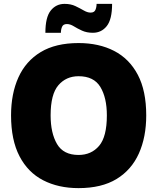

<svg xmlns="http://www.w3.org/2000/svg" viewBox="-20 -960 811 990"><path d="M385 10Q281 10 202.5 -30.5Q124 -71 80.5 -154.5Q37 -238 37 -365Q37 -477 75 -561Q113 -645 190 -691.5Q267 -738 385 -738Q490 -738 568.5 -697.5Q647 -657 690.5 -574.5Q734 -492 734 -365Q734 -253 696 -168.5Q658 -84 581 -37Q504 10 385 10ZM385 -161Q451 -161 491 -208Q531 -255 531 -365Q531 -456 497.5 -511.5Q464 -567 385 -567Q321 -567 281 -520.5Q241 -474 241 -365Q241 -274 274 -217.5Q307 -161 385 -161ZM214 -791Q214 -871 241.5 -905.5Q269 -940 313 -940Q345 -940 369 -928.5Q393 -917 412 -906Q431 -895 447 -895Q466 -895 472 -909Q478 -923 478 -940H558Q558 -860 530.5 -825.5Q503 -791 459 -791Q427 -791 403 -802Q379 -813 360.5 -824.5Q342 -836 325 -836Q306 -836 300 -822Q294 -808 294 -791Z"/></svg>

Font: BDO Grotesk Black
Style: Regular
Weight: 900
Designer: Deni Anggara
Foundry: Lokal Container
Version: Version 2.000